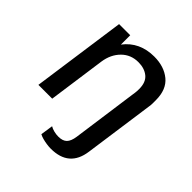

<svg xmlns="http://www.w3.org/2000/svg" viewBox="-190 -658 981 981"><g transform="rotate(45 300.0 -167.5)"><path d="M327.2 186Q313 186 296.8 183.6Q280.5 181.2 265.9 177.2Q251.2 173.2 241 167.5L251 100Q262.2 107 278.6 111.1Q295 115.2 311 115.2Q342 115.2 357.5 99.8Q373 84.2 378 49L427 -303.8Q430.2 -322.8 430.8 -334Q431.2 -345.2 431.2 -349.5Q431.2 -398 403.4 -420.8Q375.5 -443.5 331.5 -443.5Q277.2 -443.5 240.8 -407Q204.2 -370.5 195.5 -312L151.8 0H52L124 -511H204.5V-443.5Q233.8 -482.2 275.1 -501.6Q316.5 -521 368.5 -521Q440.2 -521 486 -483.4Q531.8 -445.8 531.8 -368.8Q531.8 -359 531.8 -346.6Q531.8 -334.2 529.8 -323.2L476.2 58.5Q459 186 327.2 186Z"/></g></svg>

Font: Chivo Mono Medium
Style: Italic
Weight: 500
Italic angle: -8.05°
Monospace: yes
Designer: Hector Gatti
Foundry: Omnibus-Type
Version: Version 1.008